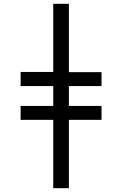

<svg xmlns="http://www.w3.org/2000/svg" viewBox="-20 -843 640 1006"><path d="M259 143V-215H88V-288H259V-392H88V-466H259V-823H341V-465H512V-392H341V-288H512V-215H341V143Z"/></svg>

Font: R Plex Mono
Style: Regular
Weight: 400
Monospace: yes
Designer: Belleve Invis
Foundry: Belleve Invis
Version: Version 31.8.0